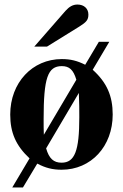

<svg xmlns="http://www.w3.org/2000/svg" viewBox="-20 -733 540 845"><path d="M131 -528H187L329 -616C361 -636 369 -646 369 -669C369 -695 350 -713 321 -713C301 -713 285 -704 268 -685ZM461 -549H415L355 -448C319 -466 290 -473 252 -473C122 -473 25 -369 25 -229C25 -149 50 -92 110 -36L34 92H81L144 -13C180 6 211 14 251 14C381 14 476 -89 476 -229C476 -311 450 -370 388 -426ZM173 -140C172 -160 172 -182 172 -209C172 -390 190 -442 252 -442C285 -442 303 -426 316 -382ZM327 -324C329 -277 329 -252 329 -217C329 -69 309 -17 251 -17C216 -17 196 -35 183 -80Z"/></svg>

Font: XITS
Style: Bold
Weight: 700
Designer: MicroPress Inc., with final additions and corrections provided by Coen Hoffman, Elsevier (retired)
Version: Version 1.107